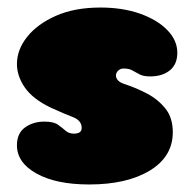

<svg xmlns="http://www.w3.org/2000/svg" viewBox="-20 -490 516 510"><path d="M217 0Q129 0 77 -29Q25 -58 25 -104Q25 -136 46.5 -151.5Q68 -167 98 -167Q122 -167 133.5 -159Q145 -151 154 -143Q163 -135 176 -135Q197 -135 197 -150Q197 -170 173.5 -179Q150 -188 115 -204Q67 -227 46 -257.5Q25 -288 25 -320Q25 -358 52 -392Q79 -426 128.5 -448Q178 -470 247 -470Q305 -470 351 -454Q397 -438 424 -410.5Q451 -383 451 -350Q451 -319 431 -303Q411 -287 379 -287Q361 -287 350.5 -292.5Q340 -298 331.5 -303Q323 -308 308 -308Q300 -308 294 -302.5Q288 -297 288 -289Q288 -283 293 -277Q298 -271 310 -267Q341 -257 370.5 -241.5Q400 -226 419.5 -201.5Q439 -177 439 -139Q439 -74 378 -37Q317 0 217 0Z"/></svg>

Font: Cherry Bomb One
Style: Regular
Weight: 400
Designer: satsuyako
Foundry: satsuyako
Version: Version 4.100; ttfautohint (v1.8.3)